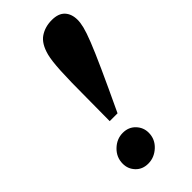

<svg xmlns="http://www.w3.org/2000/svg" viewBox="-223 -720 780 780"><g transform="rotate(-45 166.5 -330.0)"><path d="M134 -218 135 -351Q135 -449 138 -504Q141 -559 148 -586Q161 -636 190 -655.5Q219 -675 258 -675Q296 -675 314.5 -655Q333 -635 333 -601Q333 -585 327.5 -562.5Q322 -540 306 -499.5Q290 -459 259.5 -391.5Q229 -324 179 -218ZM49 -58Q49 -95 76 -121Q103 -147 138 -147Q171 -147 192 -125Q213 -103 213 -73Q213 -36 185.5 -10.5Q158 15 123 15Q90 15 69.5 -6.5Q49 -28 49 -58Z"/></g></svg>

Font: Source Serif Pro
Style: Bold Italic
Weight: 700
Italic angle: -12°
Designer: Frank Grießhammer
Foundry: Adobe Systems Incorporated
Version: Version 3.001;hotconv 1.0.111;makeotfexe 2.5.65597